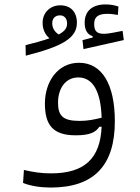

<svg xmlns="http://www.w3.org/2000/svg" viewBox="-20 -615 626 858"><path d="M206.5 223.1C401.4 223.1 493.2 123 493.2 -72.8C493.2 -240.2 434.6 -334.5 333 -334.5C237.8 -334.5 180.7 -249.5 180.7 -152.8C180.7 -56.2 216.3 -10.3 318.4 -10.3C385.3 -10.3 408.7 -25.9 423.8 -48.3L434.1 -48.8C428.2 91.8 359.4 159.7 208 159.7C165.5 159.7 130.4 154.8 86.9 144.5L83 202.6C118.2 216.8 164.1 223.1 206.5 223.1ZM434.1 -88.9C402.8 -81.1 371.6 -74.7 336.4 -74.7C261.7 -74.7 239.3 -96.7 239.3 -156.2C239.3 -218.8 272 -269 330.1 -269C394.5 -269 430.7 -207 434.1 -88.9ZM95.2 -366.2C257.3 -407.2 323.7 -444.3 323.7 -513.2C323.7 -562 295.4 -591.3 249.5 -591.3C205.6 -591.3 170.4 -560.1 170.4 -512.7C170.4 -482.4 183.1 -458.5 201.2 -443.8C174.8 -434.6 139.6 -424.3 94.2 -413.1ZM353 -395.5 533.2 -436 527.8 -477.1C499 -471.7 465.3 -463.9 445.3 -463.9C413.6 -463.9 400.9 -475.1 400.9 -507.8C400.9 -537.6 416 -553.2 460 -553.2C476.6 -553.2 491.2 -550.8 506.8 -548.3L509.3 -585.9C491.7 -591.8 473.6 -595.2 451.2 -595.2C394 -595.2 358.4 -566.9 358.4 -513.7C358.4 -481.4 369.6 -461.4 394 -453.1V-447.3L348.6 -435.5ZM242.2 -460.9C222.7 -473.6 213.4 -491.7 213.4 -511.2C213.4 -532.7 226.6 -546.4 248 -546.4C267.1 -546.4 279.8 -532.7 279.8 -510.3C279.8 -491.7 272 -476.6 242.2 -460.9Z"/></svg>

Font: Cascadia Mono NF Light
Style: Regular
Weight: 300
Monospace: yes
Designer: Aaron Bell
Foundry: Saja Typeworks
Version: Version 2404.023